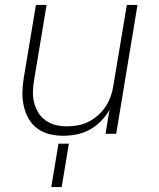

<svg xmlns="http://www.w3.org/2000/svg" viewBox="-20 -540 640 775"><path d="M236 8Q207 8 180 1.5Q153 -5 131 -21Q109 -37 95.5 -61Q82 -85 76 -112Q70 -139 70.5 -168Q71 -197 76 -226L125 -520H168L118 -219Q114 -196 113 -172.5Q112 -149 117.5 -127Q123 -105 134.5 -86Q146 -67 164 -54Q182 -41 204 -35.5Q226 -30 250 -30Q272 -30 294 -34Q316 -38 337 -48.5Q358 -59 376.5 -75.5Q395 -92 407.5 -111.5Q420 -131 427.5 -153Q435 -175 438 -197L492 -520H535L449 0H406L422 -97Q408 -72 387.5 -51Q367 -30 342 -16.5Q317 -3 289.5 2.5Q262 8 236 8ZM187 215 216 40H258L229 215Z"/></svg>

Font: Iosevka Aile Extralight
Style: Italic
Weight: 200
Italic angle: -9°
Designer: Belleve Invis
Foundry: Belleve Invis
Version: Version 31.1.0; ttfautohint (v1.8.4)